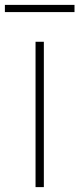

<svg xmlns="http://www.w3.org/2000/svg" viewBox="-43 -766 325 786"><path d="M102.5 0V-595H136.5V0ZM-23 -716.5V-746H262V-716.5Z"/></svg>

Font: Encode Sans SC SemiExpanded Thin
Style: Regular
Weight: 250
Width: 6
Designer: Multiple Designers
Foundry: Impallari Type
Version: Version 3.002